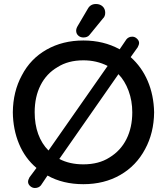

<svg xmlns="http://www.w3.org/2000/svg" viewBox="-20 -901 833 958"><path d="M360 -748Q360 -759 368 -772L418 -857Q431 -881 459 -881Q479 -881 492 -869Q505 -857 505 -837Q505 -819 493 -808L426 -726Q416 -714 396 -714Q381 -714 370.5 -723.5Q360 -733 360 -748ZM89 -525Q132 -608 212.5 -653.5Q293 -699 396 -699Q497 -699 577 -655L611 -705Q622 -718 640 -718Q653 -718 663.5 -708Q674 -698 674 -687Q674 -678 667 -665L632 -616Q687 -567 717 -497Q747 -427 749 -341Q748 -238 704 -157Q660 -74 580 -28Q500 18 396 18Q294 18 217 -25L184 24Q173 37 154 37Q141 37 130.5 27.5Q120 18 120 6Q120 -3 127 -16L162 -63Q105 -111 75 -183Q45 -255 44 -341Q45 -444 89 -525ZM222 -150 517 -572Q462 -600 396 -600Q320 -600 267 -566Q212 -534 182.5 -476Q153 -418 153 -341Q153 -281 170.5 -232.5Q188 -184 222 -150ZM396 -81Q473 -81 526 -115Q582 -149 611 -207Q640 -265 640 -341Q640 -398 621.5 -448Q603 -498 571 -531L276 -108Q327 -81 396 -81Z"/></svg>

Font: 寒蝉全圆体 Bold
Style: Regular
Weight: 700
Designer: Warren2060
      Designed by Motoya company      

      [Varela Round]
      Joe Prince(Latin component); Avraham Cornf
Foundry: ChillType
Version: Version 3.200